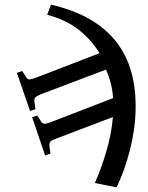

<svg xmlns="http://www.w3.org/2000/svg" viewBox="-20 -559 640 830"><path d="M484 251 390 232Q417 172 439.5 96Q462 20 468 -53L223 40Q202 48 197 54.5Q192 61 194 74L198 105L175 113L119 -52L141 -60L157 -35Q164 -24 172.5 -24Q181 -24 200 -31L469 -135Q464 -202 438 -258L158 -152Q137 -143 132 -137Q127 -131 129 -118L133 -87L110 -79L53 -244L76 -252L92 -227Q99 -215 107.5 -215.5Q116 -216 135 -223L410 -329Q377 -385 322 -429Q267 -473 184 -495L200 -539Q388 -496 480 -381.5Q572 -267 566 -77Q564 0 542 88Q520 176 484 251Z"/></svg>

Font: Literata 72pt
Style: Bold Italic
Weight: 700
Italic angle: -2°
Designer: Latin by Veronika Burian and Jose Scaglione. Greek by Irene Vlachou. Cyrillic by Vera Evstafieva
Foundry: TypeTogether
Version: Version 3.002